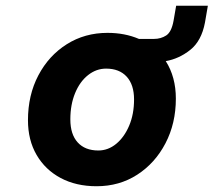

<svg xmlns="http://www.w3.org/2000/svg" viewBox="-20 -631 741 666"><path d="M77 -214Q77 -301 113 -369.5Q149 -438 211.5 -477.5Q274 -517 353 -517Q413 -517 462 -496H514Q538 -496 556.5 -508Q575 -520 582 -559L591 -611H701L691 -553Q679 -489 640 -458Q601 -427 555 -419Q590 -364 590 -289Q590 -203 554 -134Q518 -65 456 -25Q394 15 315 15Q244 15 190.5 -13.5Q137 -42 107 -93.5Q77 -145 77 -214ZM445 -286Q445 -337 419.5 -365Q394 -393 348 -393Q314 -393 285.5 -370.5Q257 -348 240.5 -308Q224 -268 224 -217Q224 -165 249.5 -137Q275 -109 321 -109Q355 -109 383 -132Q411 -155 428 -195Q445 -235 445 -286Z"/></svg>

Font: Overused Grotesk
Style: Bold Italic
Weight: 700
Italic angle: -10°
Version: Version 0.003